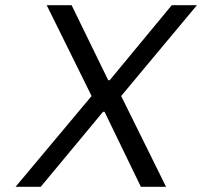

<svg xmlns="http://www.w3.org/2000/svg" viewBox="-20 -720 779 740"><path d="M333 -350 160 -700H256L397 -411H403L642 -700H739L447 -350L620 0H523L383 -289H377L137 0H40Z"/></svg>

Font: Be Vietnam
Style: Italic
Weight: 400
Italic angle: -9.33299°
Designer: Gabriel Lam
Foundry: TypeRant
Version: Version 3.000